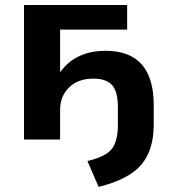

<svg xmlns="http://www.w3.org/2000/svg" viewBox="-20 -559 678 769"><path d="M330.1 85.9Q402.3 69.3 427.2 38.1Q452.1 6.8 452.1 -57.6V-130.9Q452.1 -191.4 429.2 -217.8Q406.2 -244.1 353.5 -244.1Q293 -244.1 256.8 -209Q220.7 -173.8 220.7 -118.2V0H76.2V-539.1H489.3V-440.4H220.7V-269.5Q282.2 -355.5 403.3 -355.5Q595.7 -355.5 595.7 -137.7V-59.6Q595.7 41 546.4 100.1Q497.1 159.2 375 189.5Z"/></svg>

Font: Min Sans Bold
Style: Regular
Weight: 700
Designer: Jinseong-Kim, NotoSansCJK, Nunito
Foundry: Jinseong-Kim
Version: Version 1.400;Glyphs 3.1.2 (3151)